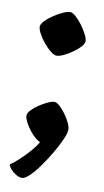

<svg xmlns="http://www.w3.org/2000/svg" viewBox="-79 -552 398 737"><g transform="rotate(10 120.5 -183.5)"><path d="M62 146Q50 146 37.5 138.5Q25 131 16.5 121Q8 111 7 103Q22 93 42 74.5Q62 56 80 35Q98 14 106 -1Q89 -9 73 -27Q57 -45 47 -63.5Q37 -82 37 -93Q37 -102 48 -114Q59 -126 75.5 -137Q92 -148 108 -155.5Q124 -163 134 -163Q145 -163 162 -145Q179 -127 192 -104Q205 -81 205 -67Q205 -54 194 -29Q183 -4 165.5 26Q148 56 128.5 83.5Q109 111 91 128.5Q73 146 62 146ZM110 -339Q101 -339 87 -350Q73 -361 59.5 -377.5Q46 -394 37 -410.5Q28 -427 28 -438Q28 -447 40 -460Q52 -473 70 -485Q88 -497 105.5 -505Q123 -513 134 -513Q143 -513 156 -501.5Q169 -490 181.5 -473Q194 -456 202.5 -439.5Q211 -423 211 -413Q211 -403 199.5 -390.5Q188 -378 171.5 -366.5Q155 -355 138.5 -347Q122 -339 110 -339Z"/></g></svg>

Font: Texturina
Style: Bold
Weight: 700
Designer: Guillermo Torres Carreño
Foundry: Omnibus-Type
Version: Version 1.002; ttfautohint (v1.8.3)